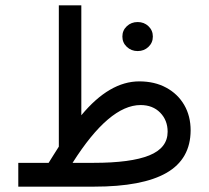

<svg xmlns="http://www.w3.org/2000/svg" viewBox="-20 -697 780 717"><path d="M437 -560.5Q437 -583.5 453.6 -599.1Q470.2 -614.7 494.1 -614.7Q518.1 -614.7 534.4 -599.1Q550.8 -583.5 550.8 -560.5Q550.8 -537.6 534.4 -522Q518.1 -506.3 494.1 -506.3Q470.2 -506.3 453.6 -522Q437 -537.6 437 -560.5ZM161.6 -88.9Q170.9 -104.5 180.7 -119.4Q190.4 -134.3 199.7 -149.4V-677.2H283.7V-266.6Q388.7 -393.1 500 -393.1Q557.6 -393.1 600.8 -369.6Q644 -346.2 668 -304.9Q691.9 -263.7 691.9 -210Q691.4 -103 601.8 -51.5Q512.2 0 331.5 0H48.3V-88.9ZM504.9 -304.7Q387.7 -304.7 251 -88.9H329.6Q468.8 -88.9 537.4 -116.7Q606 -144.5 606 -205.1Q606 -248 578.1 -276.4Q550.3 -304.7 504.9 -304.7Z"/></svg>

Font: Vazirmatn RD
Style: Regular
Weight: 400
Designer: Saber Rastikerdar
Foundry: Saber Rastikerdar
Version: Version 32.102